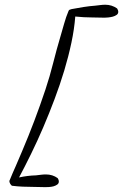

<svg xmlns="http://www.w3.org/2000/svg" viewBox="-20 -769 519 811"><path d="M479.5 -718.8Q479.5 -710.9 472.7 -706.1Q465.8 -701.2 456.5 -698.7Q447.3 -696.3 437.5 -695.3Q427.7 -694.3 421.9 -694.3Q408.2 -694.3 395.5 -694.8Q382.8 -695.3 369.1 -695.3Q351.6 -695.3 334 -696.3Q316.4 -697.3 297.9 -699.2Q293.9 -646.5 281.7 -588.9Q269.5 -531.2 251.5 -471.2Q233.4 -411.1 210.4 -350.1Q187.5 -289.1 162.6 -231Q137.7 -172.9 111.3 -119.1Q85 -65.4 60.5 -19.5Q95.7 -27.3 131.8 -28.3Q142.6 -29.3 152.8 -30.8Q163.1 -32.2 173.8 -32.2Q202.1 -32.2 223.6 -16.6Q225.6 -13.7 227.1 -9.8Q228.5 -5.9 228.5 -2Q228.5 5.9 221.7 10.7Q214.8 15.6 205.6 18.1Q196.3 20.5 186.5 21Q176.8 21.5 170.9 21.5Q159.2 21.5 147 21Q134.8 20.5 122.1 20.5Q99.6 20.5 76.7 19.5Q53.7 18.6 30.3 15.6Q26.4 12.7 22.9 6.8Q19.5 1 19.5 -4.9L20.5 -6.8Q33.2 -38.1 46.9 -68.4Q60.5 -98.6 73.2 -129.9Q100.6 -194.3 125 -258.8Q149.4 -323.2 171.9 -390.6Q190.4 -446.3 204.6 -502.9Q218.8 -559.6 235.4 -615.2Q243.2 -641.6 251 -669.4Q258.8 -697.3 269.5 -722.7Q271.5 -727.5 274.4 -728Q277.3 -728.5 282.2 -730.5Q307.6 -735.4 332.5 -739.3Q357.4 -743.2 382.8 -745.1Q393.6 -746.1 403.8 -747.6Q414.1 -749 424.8 -749Q452.1 -749 474.6 -733.4Q476.6 -730.5 478 -726.6Q479.5 -722.7 479.5 -718.8Z"/></svg>

Font: Calligraffitti
Style: Regular
Weight: 400
Designer: Dathan Boardman
Foundry: Open Window
Version: Version 1.002